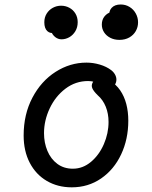

<svg xmlns="http://www.w3.org/2000/svg" viewBox="-20 -802 660 834"><path d="M82.7 -213.5Q82.7 -305.3 120.7 -377.6Q158.7 -449.8 221.5 -489.9Q284.3 -530 355.5 -530Q384.7 -530 413.5 -521.5Q442.3 -513 463 -497.3Q474 -488.7 479.8 -477.9Q485.7 -467.2 485.6 -455.8Q485.5 -444.5 479.3 -434.3Q473 -423.7 464.3 -421.2Q455.7 -418.7 446.3 -421.3Q437 -424 424.2 -431Q422.7 -431.5 421.7 -432.2L416.8 -434.7Q403 -441.8 390.5 -445.9Q378 -450 362.8 -450Q308.2 -450 264.4 -416.9Q220.7 -383.8 195.9 -331.2Q171.2 -278.7 171.2 -223.5Q171.2 -181.8 186 -146.5Q200.8 -111.2 229.1 -90.2Q257.3 -69.2 296.5 -69.2Q339.7 -69.2 375.2 -98.9Q410.7 -128.7 431.1 -175.8Q451.5 -222.8 451.5 -272.2Q451.5 -308.3 439.4 -338.4Q427.3 -368.5 404.2 -388.5Q386 -406.3 380.9 -418.8Q375.8 -431.3 382.5 -443.3Q388.8 -455.2 403 -459.4Q417.2 -463.7 432.7 -461.1Q448.2 -458.5 457.3 -451.7Q484 -435.7 501.9 -409.8Q519.8 -383.8 528.6 -350.2Q537.3 -316.7 537.3 -277.5Q537.3 -197.7 506.3 -131.6Q475.3 -65.5 419.3 -26.9Q363.3 11.7 291.7 11.7Q231 11.7 183.5 -16Q136 -43.7 109.3 -94.8Q82.7 -145.8 82.7 -213.5ZM506.7 -752 456 -728.3Q451 -752.3 464.5 -767.4Q478 -782.5 504.3 -782.5Q525.7 -782.5 542.9 -771.8Q560.2 -761.2 569.9 -743.3Q579.7 -725.5 579.7 -705Q579.7 -684.3 569.8 -667Q560 -649.7 541.6 -639.2Q523.2 -628.8 498.8 -628.8Q476.3 -628.8 459 -637.8Q441.7 -646.7 432 -661.8Q422.3 -677 422.3 -695.3Q422.3 -716.3 433.9 -730.8Q445.5 -745.2 464.8 -750.8Q484.2 -756.3 506.7 -752ZM199 -707.3 219.8 -660.7Q199 -654.5 185.8 -666.6Q172.5 -678.7 172.5 -705.3Q172.5 -726.3 182.6 -742.7Q192.7 -759 209.4 -768.1Q226.2 -777.2 245.3 -777.2Q264.7 -777.2 281.2 -768.3Q297.7 -759.5 307.6 -743.2Q317.5 -726.8 317.5 -705.7Q317.5 -683.3 307.2 -666.3Q297 -649.3 280.8 -640.2Q264.7 -631.2 247.3 -631.2Q232.3 -631.2 219.8 -641Q207.2 -650.8 201.2 -668.3Q195.2 -685.8 199 -707.3Z"/></svg>

Font: Monaspace Radon Var
Style: Regular
Weight: 400
Designer: Riley Cran and the Lettermatic Team
Version: Version 1.000 (Monaspace Radon Var)